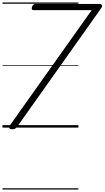

<svg xmlns="http://www.w3.org/2000/svg" viewBox="-20 -1030 845 1550"><path d="M79 13Q58 13 55.5 3Q53 -7 65 -25L720 -948H249Q243 -948 239 -952.5Q235 -957 237 -967Q239 -982 247 -990Q255 -998 263 -998H787Q796 -998 802.5 -989.5Q809 -981 799 -967L123 -13Q113 1 103.5 7.5Q94 14 79 13ZM0 490H613V500H0ZM0 -20H613V0H0ZM0 -505H613V-500H0ZM0 -1010H613V-1000H0Z"/></svg>

Font: Playwrite AU VIC Guides
Style: Regular
Weight: 400
Designer: Veronika Burian, José Scaglione
Foundry: TypeTogether
Version: Version 1.003